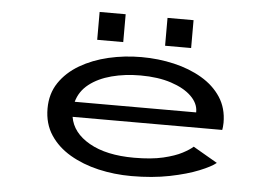

<svg xmlns="http://www.w3.org/2000/svg" viewBox="-50 -761 1201 841"><g transform="rotate(5 550.0 -341.0)"><path d="M556 11Q480.5 11 410.5 -5.2Q340.5 -21.5 284.8 -54.2Q229 -87 196.8 -136.2Q164.5 -185.5 164.5 -252Q164.5 -317 197 -365.5Q229.5 -414 285.2 -446.8Q341 -479.5 410.8 -495.8Q480.5 -512 555 -512Q630 -512 698.8 -496Q767.5 -480 821.5 -448.2Q875.5 -416.5 906.8 -368.8Q938 -321 938 -257Q938 -247 937 -238.5Q936 -230 935 -225H277Q288.5 -155.5 363.5 -112.8Q438.5 -70 560.5 -70Q636.5 -70 688.2 -82.2Q740 -94.5 771.2 -111Q802.5 -127.5 817 -141L924 -79Q903 -61.5 851.2 -40.5Q799.5 -19.5 723.8 -4.2Q648 11 556 11ZM558 -431.5Q489.5 -431.5 431 -416Q372.5 -400.5 333 -369.5Q293.5 -338.5 280.5 -291.5H814.5V-294.5Q814.5 -331 782.8 -362.2Q751 -393.5 693.2 -412.5Q635.5 -431.5 558 -431.5ZM355 -693H469.5V-570.5H355ZM653.5 -693H768V-570.5H653.5Z"/></g></svg>

Font: Trispace Expanded
Style: Regular
Weight: 400
Width: 7
Designer: Tyler Finck
Foundry: Etcetera Type Company
Version: Version 1.210; ttfautohint (v1.8.3)